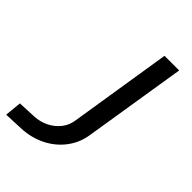

<svg xmlns="http://www.w3.org/2000/svg" viewBox="-243 -794 890 890"><g transform="rotate(45 202.5 -349.0)"><path d="M-31 7 -23 -75 66 -79Q105 -81 136.5 -97Q168 -113 189 -139.5Q210 -166 215 -201L295 -705H391L310 -199Q301 -142 266.5 -97Q232 -52 179.5 -26Q127 0 64 3Z"/></g></svg>

Font: Nunito Sans 7pt SemiExpanded
Style: Italic
Weight: 400
Width: 6
Italic angle: -9°
Designer: Vernon Adams
Foundry: Vernon Adams
Version: Version 3.101;gftools[0.9.27]